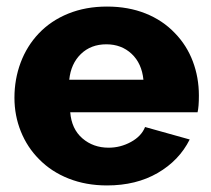

<svg xmlns="http://www.w3.org/2000/svg" viewBox="-20 -555 644 585"><path d="M558 -130 422 -168Q411 -140 379 -122.5Q347 -105 311 -105Q264 -105 231 -133.5Q198 -162 194 -213H582Q586 -230 586 -264Q586 -319 567.5 -368Q549 -417 513 -454Q476 -493 423.5 -514Q371 -535 306 -535Q241 -535 188 -513.5Q135 -492 98 -453Q62 -415 43 -364.5Q24 -314 24 -257Q24 -203 43.5 -154.5Q63 -106 99 -70Q136 -32 189 -11Q242 10 306 10Q395 10 460.5 -28Q526 -66 558 -130ZM304 -420Q350 -420 381 -391Q412 -362 417 -312H191Q196 -361 226.5 -390.5Q257 -420 304 -420Z"/></svg>

Font: RT Raleway ExtraBold
Style: Regular
Weight: 400
Designer: Matt McInerney, Pablo Impallari, Rodrigo Fuenzalida — Edited by Milan Moffatt in April 2016
Foundry: Matt McInerney, Pablo Impallari, Rodrigo Fuenzalida — Edited by Milan Moffatt in April 2016
Version: Version 3.001